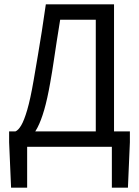

<svg xmlns="http://www.w3.org/2000/svg" viewBox="-20 -676 640 884"><path d="M31 188 22 -21V-71H578V-21L569 188H495V0H105V188ZM421 0V-585H257Q248 -529 241 -484.5Q234 -440 227.5 -395Q221 -350 211 -294Q198 -220 183.5 -170Q169 -120 152.5 -88.5Q136 -57 117 -41.5Q98 -26 76 -22L51 -71Q64 -76 77.5 -98.5Q91 -121 105.5 -170.5Q120 -220 135 -307Q146 -372 155 -424.5Q164 -477 172.5 -531.5Q181 -586 191 -656H505V0Z"/></svg>

Font: Source Code Variable
Style: Regular
Weight: 400
Monospace: yes
Designer: Paul D. Hunt, Teo Tuominen
Foundry: Adobe Systems Incorporated
Version: Version 1.010;hotconv 1.0.106;makeotfexe 2.5.65593